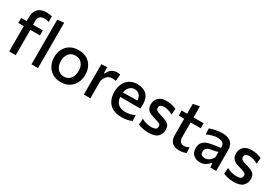

<svg xmlns="http://www.w3.org/2000/svg" viewBox="53 -1730 3922 2725"><g transform="rotate(30 2014.0 -367.0)"><path d="M112 0V-415H22V-497H112V-556Q112 -630 138 -671.2Q164 -712.5 207 -729.2Q250 -746 300.5 -746Q327.5 -746 351 -742.5Q374.5 -739 388.5 -734.5V-642Q371.5 -648 353.2 -651.5Q335 -655 315.5 -655Q215 -655 215 -554V-497H376V-415H219V0ZM477.5 0V-732L584.5 -743.5V0Z M962 12Q876.5 12 819.5 -25Q762.5 -62 734 -121.8Q705.5 -181.5 705.5 -251Q705.5 -325.5 735.8 -384Q766 -442.5 822.8 -476Q879.5 -509.5 960 -509.5Q1042 -509.5 1098.8 -475.2Q1155.5 -441 1184.8 -382.5Q1214 -324 1214 -251Q1214 -176.5 1183.8 -117Q1153.5 -57.5 1097 -22.8Q1040.5 12 962 12ZM961.5 -78Q1009.5 -78 1041.5 -102.8Q1073.5 -127.5 1089.2 -167Q1105 -206.5 1105 -251Q1105 -328.5 1065.8 -374Q1026.5 -419.5 961 -419.5Q889.5 -419.5 852 -370.8Q814.5 -322 814.5 -251Q814.5 -206.5 830.8 -167Q847 -127.5 879.8 -102.8Q912.5 -78 961.5 -78Z M1335.5 0V-497L1427 -503L1431 -405H1441Q1461 -449 1486.5 -471.5Q1512 -494 1538.5 -501.8Q1565 -509.5 1588 -509.5Q1600.5 -509.5 1614.8 -507.5Q1629 -505.5 1641.5 -501L1632 -395Q1614.5 -398 1600.5 -399.5Q1586.5 -401 1568.5 -401Q1550 -401 1526.5 -393.5Q1503 -386 1480.8 -361.8Q1458.5 -337.5 1442.5 -288V0Z M1957 11.5Q1865.5 11.5 1806.5 -22.2Q1747.5 -56 1719.2 -115.2Q1691 -174.5 1691 -251Q1691 -326.5 1718.5 -384.8Q1746 -443 1798.2 -476Q1850.5 -509 1925 -509Q2022 -509 2077.2 -454.5Q2132.5 -400 2132.5 -293.5Q2132.5 -255.5 2128.5 -229H1799.5Q1804.5 -159 1846 -119Q1887.5 -79 1968.5 -79Q2002 -79 2043.2 -87.5Q2084.5 -96 2119.5 -115L2123.5 -22Q2095 -7 2052.2 2.2Q2009.5 11.5 1957 11.5ZM1926 -427.5Q1876.5 -427.5 1843.5 -393Q1810.5 -358.5 1801.5 -302.5L2037 -306Q2035 -363.5 2004.2 -395.5Q1973.5 -427.5 1926 -427.5Z M2398 11.5Q2349 11.5 2303 1.5Q2257 -8.5 2225.5 -24L2233.5 -121Q2267 -101.5 2309.5 -89.8Q2352 -78 2395.5 -78Q2431.5 -78 2458 -89.5Q2484.5 -101 2484.5 -141Q2484.5 -167 2458.2 -180.5Q2432 -194 2364.5 -212.5Q2323 -223.5 2292.2 -240Q2261.5 -256.5 2244.5 -284Q2227.5 -311.5 2227.5 -356.5Q2227.5 -428.5 2274 -468.8Q2320.5 -509 2398.5 -509Q2448 -509 2492 -497.8Q2536 -486.5 2563 -473L2554.5 -376Q2519.5 -398 2478.5 -408.8Q2437.5 -419.5 2412 -419.5Q2382.5 -419.5 2359.8 -407Q2337 -394.5 2337 -362Q2337 -336.5 2356.2 -321.8Q2375.5 -307 2436 -290Q2486.5 -275.5 2521.8 -259.8Q2557 -244 2575 -217.8Q2593 -191.5 2593 -145.5Q2593 -76.5 2547.5 -32.5Q2502 11.5 2398 11.5Z M2902.5 12Q2825.5 12 2783.2 -26.8Q2741 -65.5 2741 -151V-414.5H2650.5V-497H2741V-658.5L2846.5 -679.5V-497H3011.5V-414.5H2846.5V-180.5Q2846.5 -78 2931 -78Q2949 -78 2969.8 -84.2Q2990.5 -90.5 3008 -103.5L3015.5 -13.5Q2998.5 -2 2967.2 5Q2936 12 2902.5 12Z M3238 10.5Q3174 10.5 3132 -27.8Q3090 -66 3090 -136.5Q3090 -191.5 3114.2 -224Q3138.5 -256.5 3176 -272.8Q3213.5 -289 3253 -295L3400.5 -318Q3402.5 -359.5 3388 -381.5Q3373.5 -403.5 3348 -411.5Q3322.5 -419.5 3290 -419.5Q3255.5 -419.5 3212 -408.8Q3168.5 -398 3117.5 -375L3111.5 -470Q3148.5 -484.5 3203 -496.8Q3257.5 -509 3316 -509Q3404.5 -509 3454.2 -468.5Q3504 -428 3504 -336.5V0H3407.5L3401.5 -66H3392Q3370.5 -38.5 3331.8 -14Q3293 10.5 3238 10.5ZM3273 -74.5Q3309 -74.5 3342.8 -98.2Q3376.5 -122 3398 -164.5V-252.5Q3391 -248 3379 -244Q3367 -240 3343.5 -235Q3320 -230 3277.5 -222.5Q3240.5 -216 3219.5 -195.8Q3198.5 -175.5 3198.5 -141Q3198.5 -104.5 3220.8 -89.5Q3243 -74.5 3273 -74.5Z M3794 11.5Q3745 11.5 3699 1.5Q3653 -8.5 3621.5 -24L3629.5 -121Q3663 -101.5 3705.5 -89.8Q3748 -78 3791.5 -78Q3827.5 -78 3854 -89.5Q3880.5 -101 3880.5 -141Q3880.5 -167 3854.2 -180.5Q3828 -194 3760.5 -212.5Q3719 -223.5 3688.2 -240Q3657.5 -256.5 3640.5 -284Q3623.5 -311.5 3623.5 -356.5Q3623.5 -428.5 3670 -468.8Q3716.5 -509 3794.5 -509Q3844 -509 3888 -497.8Q3932 -486.5 3959 -473L3950.5 -376Q3915.5 -398 3874.5 -408.8Q3833.5 -419.5 3808 -419.5Q3778.5 -419.5 3755.8 -407Q3733 -394.5 3733 -362Q3733 -336.5 3752.2 -321.8Q3771.5 -307 3832 -290Q3882.5 -275.5 3917.8 -259.8Q3953 -244 3971 -217.8Q3989 -191.5 3989 -145.5Q3989 -76.5 3943.5 -32.5Q3898 11.5 3794 11.5Z"/></g></svg>

Font: Heraclito Medium
Style: Regular
Weight: 500
Designer: Kostas Bartsokas (font) & Cristiano Sobral (main changes)
Foundry: Kostas Bartsokas (font) & Cristiano Sobral (main changes)
Version: Version 1.00;July 8, 2020;FontCreator 13.0.0.2655 64-bit